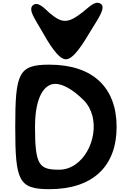

<svg xmlns="http://www.w3.org/2000/svg" viewBox="-20 -1305 887 1360"><path d="M329 35C640 35 806 -129 806 -406C806 -683 640 -847 329 -847C111 -847 88 -787 88 -406C88 -25 111 35 329 35ZM371 -711C419 -711 490 -678 573 -595C696 -471 648 -232 514 -140C479 -116 441 -103 398 -103C257 -103 228 -135 228 -406C228 -624 297 -711 371 -711ZM447 -885C501 -885 569 -996 629 -1097C676 -1175 737 -1256 689 -1281C649 -1300 610 -1253 562 -1216C461 -1138 418 -1138 329 -1215C298 -1242 248 -1301 211 -1266C181 -1234 225 -1175 269 -1098C326 -997 393 -885 447 -885Z"/></svg>

Font: Venom Sans
Style: Bd
Weight: 700
Version: Version 1.001